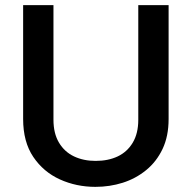

<svg xmlns="http://www.w3.org/2000/svg" viewBox="-20 -720 747 747"><path d="M70 -700H188V-254Q188 -201 209.5 -165Q231 -129 268 -111.5Q305 -94 352 -94Q401 -94 438 -111.5Q475 -129 496.5 -165Q518 -201 518 -254V-700H636V-257Q636 -190 612.5 -140.5Q589 -91 548.5 -58Q508 -25 457.5 -9Q407 7 351 7Q277 7 213 -22Q149 -51 109.5 -109.5Q70 -168 70 -257Z"/></svg>

Font: Albert Sans SemiBold
Style: Regular
Weight: 600
Designer: Andreas Rasmussen
Foundry: a.Foundry
Version: Version 1.025